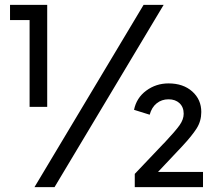

<svg xmlns="http://www.w3.org/2000/svg" viewBox="-20 -765 892 785"><path d="M101 -683H21V-745H173V-328H101ZM567 -745H649L203 0H121ZM531 -54 645 -174Q647 -176 649 -178Q651 -180 653 -182Q698 -230 714.5 -253.5Q731 -277 731 -300Q731 -327 714 -343Q697 -359 669 -359Q641 -359 620.5 -342.5Q600 -326 592 -296L528 -316Q538 -365 578 -394.5Q618 -424 669 -424Q729 -424 766 -391Q803 -358 803 -307Q803 -270 784 -240Q765 -210 725 -167L626 -62H810V0H531Z"/></svg>

Font: Trafiko Sans Variable
Style: Regular
Weight: 400
Designer: Gumpita Rahayu / Trafiko
Foundry: Tokotype / Trafiko
Version: Version 0.001;FEAKit 1.0